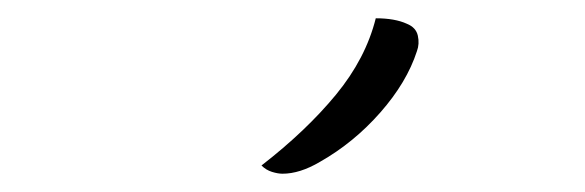

<svg xmlns="http://www.w3.org/2000/svg" viewBox="-20 -831 640 210"><path d="M391 -811Q412 -811 425 -805Q435 -801 437 -792Q439 -783 436 -775Q425 -741 396 -708Q367 -675 330 -654Q308 -641 289 -641Q284 -641 277.5 -643Q271 -645 266 -650Q315 -688 347.5 -727.5Q380 -767 391 -811Z"/></svg>

Font: Recursive Sn Csl St Lt
Style: Regular
Weight: 300
Version: Version 1.079;hotconv 1.0.112;makeotfexe 2.5.65598; ttfautoh